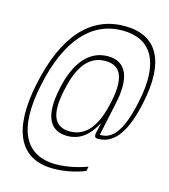

<svg xmlns="http://www.w3.org/2000/svg" viewBox="-121 -750 902 1026"><g transform="rotate(15 329.5 -236.5)"><path d="M444 147 449 122C398 141 331 155 278 155C105 155 36 24 91 -235C146 -495 267 -628 437 -628C596 -628 668 -514 619 -284C584 -117 535 -58 469 -58H463L503 -246C534 -390 500 -475 397 -475C293 -475 224 -390 193 -246L191 -235C161 -92 193 -7 296 -7C361 -7 412 -43 451 -116H453L441 -63C437 -43 444 -35 453 -35H461C554 -35 610 -126 643 -284C694 -522 624 -654 442 -654C253 -654 126 -513 67 -236C10 32 80 181 269 181C326 181 390 169 444 147ZM217 -237 219 -245C247 -377 301 -447 391 -447C480 -447 505 -377 477 -245L475 -237C447 -105 392 -34 303 -34C213 -34 189 -105 217 -237Z"/></g></svg>

Font: LT Wave Mono Thin
Style: Italic
Weight: 100
Designer: Daniel Lyons
Version: Version 2.5 (Glyphs App)